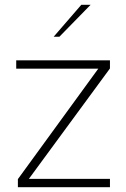

<svg xmlns="http://www.w3.org/2000/svg" viewBox="-20 -785 529 805"><path d="M55 0V-34L392 -497H48V-532H441V-498L101 -35H441V0ZM205 -631 321 -765H360L229 -631Z"/></svg>

Font: Exo Thin ExtraLight
Style: Regular
Weight: 250
Version: Version 2.000